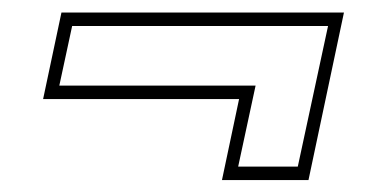

<svg xmlns="http://www.w3.org/2000/svg" viewBox="-20 -462 604 314"><path d="M542.5 -441.5 484.5 -167.5H343L371 -300H50.5L80.5 -441.5ZM516.5 -419.5H98L77 -322H398L369.5 -189.5H467Z"/></svg>

Font: Tourney Condensed ExtraLight
Style: Italic
Weight: 200
Width: 3
Italic angle: -12°
Designer: Tyler Finck
Foundry: Etcetera Type Co
Version: Version 1.010; ttfautohint (v1.8.3)